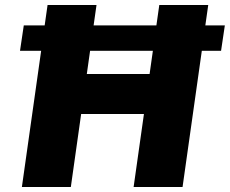

<svg xmlns="http://www.w3.org/2000/svg" viewBox="-20 -743 914 763"><path d="M67 0 143.5 -541H59.5L74.5 -642H157.5L169 -723H363.5L352 -642H601.5L613 -723H807.5L796 -642H873.5L858.5 -541H782L705.5 0H511L552 -290H302.5L261.5 0ZM325 -449H574.5L587.5 -541H338Z"/></svg>

Font: Public Sans Black
Style: Italic
Weight: 900
Italic angle: -8°
Designer: The Public Sans project authors (U.S. Web Design System). Libre Franklin designed by Pablo Impallari and Rodrigo Fuenzal
Version: Version 1.007; ttfautohint (v1.8.1) -l 8 -r 50 -G 200 -x 14 